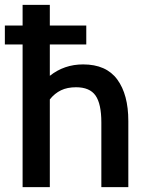

<svg xmlns="http://www.w3.org/2000/svg" viewBox="-32 -770 602 790"><path d="M496 -272V0H385V-266Q385 -343 361 -377Q337 -411 281 -411Q245 -411 219 -398.5Q193 -386 173 -361V0H61V-587H-12V-665H61V-750H173V-665H323V-587H173V-458Q232 -505 310 -505Q405 -505 450.5 -443Q496 -381 496 -272Z"/></svg>

Font: Cabin SemiBold
Style: Regular
Weight: 600
Designer: Pablo Impallari
Foundry: Pablo Impallari. http://www.impallari.com Igino Marini. http://www.ikern.com
Version: Version 2.200